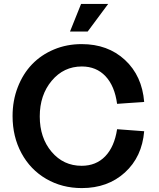

<svg xmlns="http://www.w3.org/2000/svg" viewBox="-20 -940 806 976"><path d="M396 16.1Q295.4 16.1 214.8 -30.8Q134.3 -77.6 89.1 -161.4Q43.9 -245.1 43.9 -350.1Q43.9 -428.7 70.3 -496.8Q96.7 -564.9 142.8 -613Q189 -661.1 254.2 -688.5Q319.3 -715.8 395 -715.8Q528.3 -715.8 615.2 -635.3Q702.1 -554.7 712.9 -421.9L575.2 -412.1Q563 -502.9 516.4 -552.5Q469.7 -602.1 396 -602.1Q303.7 -602.1 242.9 -529.5Q182.1 -457 182.1 -348.1Q182.1 -239.3 242.4 -168.2Q302.7 -97.2 395 -97.2Q468.3 -97.2 514.9 -145.5Q561.5 -193.8 575.2 -283.2L712.9 -272.9Q702.1 -142.6 615 -63.2Q527.8 16.1 396 16.1ZM335.9 -779.8 392.1 -919.9H529.8L425.8 -779.8Z"/></svg>

Font: Uncut Sans
Style: Bold
Weight: 700
Designer: Kasper Nordkvist
Foundry: UNCUT.wtf
Version: Version 1.304;Glyphs 3.2 (3246)